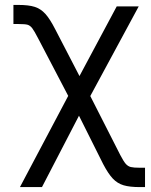

<svg xmlns="http://www.w3.org/2000/svg" viewBox="-20 -556 609 775"><path d="M281.2 -217.8 60.5 199.2H149.4L298.8 -88.9L396.5 106.4C410.2 132.5 423.2 152 435.5 165C447.9 178.1 462.4 187 479 191.9C495.6 196.8 517.6 199.2 544.9 199.2H565.4V121.1H544.9C528 121.1 515.6 120.1 507.8 118.2C500 116.2 493.2 111.8 487.3 105C481.4 98.1 474.3 86.6 465.8 70.3L319.3 -217.8ZM109.9 -442.4C115.4 -435.2 123.4 -421.5 133.8 -401.4L268.6 -143.6H331.1L540 -530.3H451.2L300.8 -249L203.1 -437.5C188.8 -465.5 175.5 -486.3 163.1 -500C150.7 -513.7 136.4 -523.1 120.1 -528.3C103.8 -533.5 82 -536.1 54.7 -536.1H34.2V-459H54.7C72.3 -459 84.5 -458 91.3 -456.1C98.1 -454.1 104.3 -449.5 109.9 -442.4Z"/></svg>

Font: Pretendard Variable
Style: Regular
Weight: 400
Designer: Base glyphs from Inter by Rasmus Andersson; Hangeul glyphs from Noto Sans CJK(Source Han Sans) by Jang Soo-young and Kan
Foundry: Kil Hyung-jin
Version: Version 1.309;Glyphs 3.2 (3225)